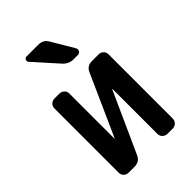

<svg xmlns="http://www.w3.org/2000/svg" viewBox="-226 -858 951 951"><g transform="rotate(-45 250.0 -382.5)"><path d="M278.3 -735.4 346.7 -620.1Q352.5 -610.4 347.2 -600.1Q341.8 -589.8 330.1 -589.8H299.8Q265.6 -589.8 242.2 -617.2L133.8 -738.3Q127 -746.1 130.9 -755.4Q134.8 -764.6 144.5 -764.6H224.6Q261.7 -765.6 278.3 -735.4ZM95.7 0Q81.1 0 70.8 -9.8Q60.5 -19.5 60.5 -35.2V-485.4Q60.5 -500 70.8 -509.8Q81.1 -519.5 95.7 -519.5H128.9Q143.6 -519.5 154.3 -509.8Q165 -500 165 -485.4V-169.9Q165 -168.9 166 -168.9Q167 -168.9 167 -169.9L309.6 -488.3Q323.2 -520.5 360.4 -519.5H404.3Q418.9 -519.5 429.2 -509.8Q439.5 -500 439.5 -485.4V-35.2Q439.5 -20.5 429.2 -10.3Q418.9 0 404.3 0H368.2Q353.5 0 342.8 -9.8Q332 -19.5 332 -35.2V-349.6Q332 -350.6 331.1 -350.6Q330.1 -350.6 330.1 -349.6L186.5 -32.2Q172.9 0 136.7 0Z"/></g></svg>

Font: Rounded-L Mgen+ 1m medium
Style: Regular
Weight: 500
Designer: [Source Han Sans]
Ryoko NISHIZUKA  (kana & ideographs); Paul D. Hunt (Latin, Greek & Cyrillic); Wenlong ZHANG  (bopomofo
Version: Version 1.059.20150602